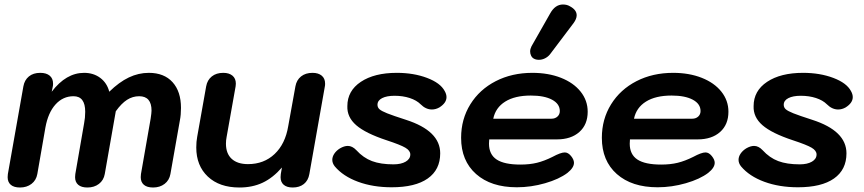

<svg xmlns="http://www.w3.org/2000/svg" viewBox="-20 -824 3843 854"><path d="M14 -36Q14 -45 15 -50L84 -440Q89 -468 108.5 -484Q128 -500 159 -500Q186 -500 201 -487.5Q216 -475 216 -452Q216 -444 215 -440L210 -416Q274 -500 354 -500Q396 -500 426 -477.5Q456 -455 466 -416Q510 -459 553 -479.5Q596 -500 642 -500Q710 -500 747.5 -458.5Q785 -417 785 -344Q785 -313 780 -288L738 -50Q733 -22 712 -6Q691 10 661 10Q634 10 620 -2Q606 -14 606 -36Q606 -45 607 -50L650 -296Q654 -322 654 -332Q654 -396 599 -396Q570 -396 545 -380Q520 -364 495 -329L446 -50Q441 -22 420 -6Q399 10 369 10Q342 10 328 -2Q314 -14 314 -36Q314 -45 315 -50L354 -275Q359 -300 359 -327Q359 -396 307 -396Q260 -396 227 -359.5Q194 -323 182 -257L146 -50Q141 -22 120 -6Q99 10 69 10Q42 10 28 -2Q14 -14 14 -36Z M853 -168Q853 -194 857 -215L897 -440Q902 -468 922 -484Q942 -500 973 -500Q999 -500 1014 -487.5Q1029 -475 1029 -452Q1029 -444 1028 -440L988 -215Q985 -200 985 -185Q985 -141 1010.5 -117.5Q1036 -94 1083 -94Q1154 -94 1201.5 -139Q1249 -184 1262 -263L1294 -440Q1299 -468 1319 -484Q1339 -500 1370 -500Q1396 -500 1411 -487.5Q1426 -475 1426 -452Q1426 -444 1425 -440L1356 -50Q1351 -21 1331.5 -5.5Q1312 10 1282 10Q1256 10 1242 -2Q1228 -14 1228 -36Q1228 -45 1229 -50L1234 -79Q1194 -33 1148.5 -11.5Q1103 10 1045 10Q956 10 904.5 -38.5Q853 -87 853 -168Z M1469 -84Q1458 -98 1458 -113Q1458 -127 1467 -140.5Q1476 -154 1492 -164Q1511 -175 1527 -175Q1547 -175 1565 -156Q1596 -122 1634.5 -107.5Q1673 -93 1730 -93Q1764 -93 1784.5 -105Q1805 -117 1805 -137Q1805 -154 1783 -167Q1761 -180 1700 -200Q1606 -231 1564.5 -267Q1523 -303 1525 -352Q1525 -420 1585 -460Q1645 -500 1745 -500Q1820 -500 1879.5 -477.5Q1939 -455 1958 -419Q1966 -405 1966 -392Q1966 -366 1934 -346Q1918 -337 1901 -337Q1874 -337 1851 -360Q1833 -378 1802.5 -388Q1772 -398 1735 -398Q1700 -398 1679.5 -387.5Q1659 -377 1659 -358Q1659 -346 1668 -338Q1677 -330 1702 -320Q1727 -310 1786 -291Q1938 -242 1938 -142Q1938 -69 1882.5 -30Q1827 9 1722 9Q1639 9 1572.5 -15.5Q1506 -40 1469 -84Z M2031 -211Q2031 -294 2072 -360Q2113 -426 2185 -463Q2257 -500 2348 -500Q2419 -500 2475 -478Q2531 -456 2562.5 -416.5Q2594 -377 2594 -327Q2594 -270 2557 -237Q2520 -204 2457 -204H2156Q2155 -197 2155 -185Q2155 -137 2189 -114.5Q2223 -92 2295 -92Q2336 -92 2368.5 -100Q2401 -108 2437 -126Q2474 -146 2492 -146Q2507 -146 2520 -130Q2533 -114 2533 -100Q2533 -78 2504 -55Q2467 -27 2404.5 -9Q2342 9 2279 9Q2164 9 2097.5 -50Q2031 -109 2031 -211ZM2433 -296Q2449 -296 2459.5 -305.5Q2470 -315 2470 -330Q2470 -362 2435.5 -380.5Q2401 -399 2341 -399Q2270 -399 2227 -372Q2184 -345 2174 -296ZM2338 -595Q2338 -606 2344 -618L2427 -764Q2449 -804 2484 -804Q2502 -804 2515 -796Q2545 -780 2545 -756Q2545 -740 2531 -721L2426 -582Q2417 -571 2404 -564.5Q2391 -558 2377 -558Q2364 -558 2355 -563Q2347 -567 2342.5 -576Q2338 -585 2338 -595Z M2657 -211Q2657 -294 2698 -360Q2739 -426 2811 -463Q2883 -500 2974 -500Q3045 -500 3101 -478Q3157 -456 3188.5 -416.5Q3220 -377 3220 -327Q3220 -270 3183 -237Q3146 -204 3083 -204H2782Q2781 -197 2781 -185Q2781 -137 2815 -114.5Q2849 -92 2921 -92Q2962 -92 2994.5 -100Q3027 -108 3063 -126Q3100 -146 3118 -146Q3133 -146 3146 -130Q3159 -114 3159 -100Q3159 -78 3130 -55Q3093 -27 3030.5 -9Q2968 9 2905 9Q2790 9 2723.5 -50Q2657 -109 2657 -211ZM3059 -296Q3075 -296 3085.5 -305.5Q3096 -315 3096 -330Q3096 -362 3061.5 -380.5Q3027 -399 2967 -399Q2896 -399 2853 -372Q2810 -345 2800 -296Z M3276 -84Q3265 -98 3265 -113Q3265 -127 3274 -140.5Q3283 -154 3299 -164Q3318 -175 3334 -175Q3354 -175 3372 -156Q3403 -122 3441.5 -107.5Q3480 -93 3537 -93Q3571 -93 3591.5 -105Q3612 -117 3612 -137Q3612 -154 3590 -167Q3568 -180 3507 -200Q3413 -231 3371.5 -267Q3330 -303 3332 -352Q3332 -420 3392 -460Q3452 -500 3552 -500Q3627 -500 3686.5 -477.5Q3746 -455 3765 -419Q3773 -405 3773 -392Q3773 -366 3741 -346Q3725 -337 3708 -337Q3681 -337 3658 -360Q3640 -378 3609.5 -388Q3579 -398 3542 -398Q3507 -398 3486.5 -387.5Q3466 -377 3466 -358Q3466 -346 3475 -338Q3484 -330 3509 -320Q3534 -310 3593 -291Q3745 -242 3745 -142Q3745 -69 3689.5 -30Q3634 9 3529 9Q3446 9 3379.5 -15.5Q3313 -40 3276 -84Z"/></svg>

Font: Kodchasan
Style: Bold Italic
Weight: 700
Italic angle: -10°
Version: Version 1.000; ttfautohint (v1.6)